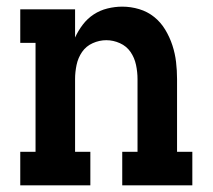

<svg xmlns="http://www.w3.org/2000/svg" viewBox="-20 -558 640 578"><path d="M41 0V-101H87V-429H41V-530H206V-445Q215 -465 229 -483.5Q243 -502 262 -514.5Q281 -527 303.5 -532.5Q326 -538 348 -538Q374 -538 399 -530.5Q424 -523 444 -507Q464 -491 477.5 -468.5Q491 -446 499 -421.5Q507 -397 510 -371.5Q513 -346 513 -320V-101H559V0H348V-101H394V-320Q394 -341 389.5 -362.5Q385 -384 373 -401.5Q361 -419 341 -428Q321 -437 300 -437Q279 -437 259 -428Q239 -419 227 -401.5Q215 -384 210.5 -362.5Q206 -341 206 -320V-101H252V0Z"/></svg>

Font: Iosevka Slab Extended
Style: Bold
Weight: 700
Width: 7
Monospace: yes
Designer: Belleve Invis
Foundry: Belleve Invis
Version: Version 11.1.0; ttfautohint (v1.8.3)